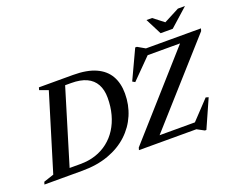

<svg xmlns="http://www.w3.org/2000/svg" viewBox="-162 -1113 1722 1390"><g transform="rotate(-20 699.0 -418.0)"><path d="M269 -50.5Q332.5 -50.5 386.2 -68.2Q440 -86 483 -119.8Q526 -153.5 556 -200.8Q586 -248 602 -307Q618 -366 618 -434.5Q618 -496 594.5 -538.5Q571 -581 524.2 -602.8Q477.5 -624.5 406 -624.5H297L304.5 -675H438.5Q545 -675 613 -644.5Q681 -614 713.8 -557Q746.5 -500 746.5 -420.5Q746.5 -333 714 -256.8Q681.5 -180.5 619.5 -122.8Q557.5 -65 468.2 -32.5Q379 0 265.5 0H98L121.5 -50.5ZM236.5 -631.5 170.5 -655.5 176 -675H375L170 0H-27L-21 -19.5L57.5 -45.5ZM1424.5 -675 1419 -656 861.5 -31.5 817.5 -50.5H1150.5L1285.5 -193.5L1306.5 -187.5L1210 29.5H1198.5L1143.5 0H701L706.5 -18.5L1262 -643.5L1320 -624.5H995.5L844.5 -472L825 -483.5L930 -708H943L1000.5 -675ZM1371 -866.5 1231.5 -742H1138L1074.5 -866.5H1117.5L1206.5 -797.5H1184L1316.5 -866.5Z"/></g></svg>

Font: Newsreader 24pt SemiBold
Style: Italic
Weight: 600
Italic angle: -17°
Designer: Hugues Gentile
Foundry: Production Type
Version: Version 1.003